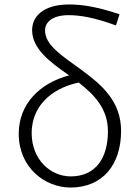

<svg xmlns="http://www.w3.org/2000/svg" viewBox="-20 -828 620 861"><path d="M297 -37C206 -37 122 -113 122 -231C122 -344 200 -429 333 -458C404 -402 464 -340 464 -239C464 -123 412 -37 297 -37ZM516 -764C421 -796 352 -808 290 -808C174 -808 124 -754 124 -693C124 -610 203 -550 290 -490C161 -456 64 -364 64 -228C64 -77 181 13 296 13C440 13 523 -89 523 -241C523 -374 436 -448 346 -514C257 -579 182 -625 182 -692C182 -727 213 -760 288 -760C338 -760 401 -750 500 -714Z"/></svg>

Font: Noto Sans CJK KR Light
Style: Regular
Weight: 300
Designer: Ryoko NISHIZUKA (kana & ideographs); Paul D. Hunt (Latin, Greek & Cyrillic); Wenlong ZHANG (bopomofo); Sandoll Communica
Foundry: Adobe Systems Incorporated
Version: Version 1.004;PS 1.004;hotconv 1.0.82;makeotf.lib2.5.63406